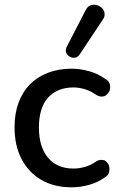

<svg xmlns="http://www.w3.org/2000/svg" viewBox="-20 -790 507 819"><path d="M286 9Q211 9 156.5 -22.5Q102 -54 72 -111.5Q42 -169 42 -247Q42 -305 59 -351.5Q76 -398 107.5 -430Q139 -462 184.5 -479.5Q230 -497 286 -497Q321 -497 359.5 -486.5Q398 -476 431 -452Q444 -444 447 -435Q450 -426 450 -419Q450 -414 448 -405.5Q446 -397 437.5 -388.5Q429 -380 422 -379Q415 -378 413 -378Q403 -378 391 -385Q367 -402 342 -409.5Q317 -417 294 -417Q258 -417 230.5 -405.5Q203 -394 184 -372.5Q165 -351 155.5 -319Q146 -287 146 -246Q146 -164 184.5 -117.5Q223 -71 294 -71Q317 -71 342 -78Q367 -85 391 -102Q402 -108 412 -108Q415 -108 422 -107Q429 -106 436.5 -97.5Q444 -89 445.5 -81Q447 -73 447 -69Q447 -61 444 -51.5Q441 -42 428 -34Q396 -11 358.5 -1Q321 9 286 9ZM320 -558Q312 -546 300.5 -544Q289 -542 278 -548Q267 -554 262.5 -565Q258 -576 264 -589L345 -746Q353 -762 365.5 -767Q378 -772 391.5 -768.5Q405 -765 414.5 -756Q424 -747 426 -733.5Q428 -720 419 -707Z"/></svg>

Font: Nunito SemiBold
Style: Regular
Weight: 600
Designer: Vernon Adams
Foundry: Vernon Adams
Version: Version 3.602